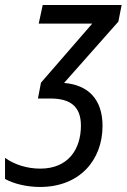

<svg xmlns="http://www.w3.org/2000/svg" viewBox="-36 -734 504 764"><path d="M123 10C282 10 372 -98 372 -233C372 -338 316 -396 219 -404L435 -648L448 -714H134L118 -640H331L127 -405L115 -342H165C243 -342 286 -311 286 -234C286 -142 237 -63 124 -63C72 -63 21 -79 -16 -106V-22C21 -1 76 10 123 10Z"/></svg>

Font: Noto Sans Condensed
Style: Italic
Weight: 400
Width: 3
Italic angle: -12°
Designer: Monotype Design Team
Foundry: Monotype Imaging Inc.
Version: Version 2.013